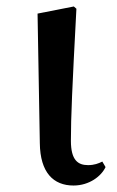

<svg xmlns="http://www.w3.org/2000/svg" viewBox="-20 -558 361 593"><path d="M207 15C256 15 293 -14 306 -42L296 -59C284 -53 271 -48 252 -48C221 -48 199 -63 199 -123C199 -197 203 -286 216 -531L208 -538L96 -516L103 -116C104 -25 145 15 207 15Z"/></svg>

Font: Noto Serif CJK JP SemiBold
Style: Regular
Weight: 600
Designer: Ryoko NISHIZUKA 西塚涼子 (kana & ideographs); Frank Grießhammer (Latin, Greek & Cyrillic); Wenlong ZHANG 张文龙 (bopomofo); San
Foundry: Adobe
Version: Version 2.001;hotconv 1.1.0;makeotfexe 2.6.0